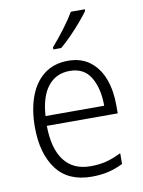

<svg xmlns="http://www.w3.org/2000/svg" viewBox="-87 -825 669 896"><g transform="rotate(-10 248.0 -377.5)"><path d="M259 -542Q321 -542 362.5 -510Q404 -478 424.5 -423.5Q445 -369 445 -300V-260H109Q110 -152 153 -95.5Q196 -39 278 -39Q319 -39 352.5 -47.5Q386 -56 424 -75V-24Q390 -7 354.5 1.5Q319 10 275 10Q164 10 108.5 -64Q53 -138 53 -263Q53 -346 76.5 -409Q100 -472 146 -507Q192 -542 259 -542ZM258 -494Q194 -494 155.5 -446.5Q117 -399 111 -306H389Q389 -388 357.5 -441Q326 -494 258 -494ZM378 -757Q363 -736 339 -708Q315 -680 288 -652.5Q261 -625 238 -606H201V-616Q230 -649 261 -690Q292 -731 312 -765H378Z"/></g></svg>

Font: Noto Sans Sinhala UI SemiCondensed Light
Style: Regular
Weight: 300
Width: 4
Designer: Jelle Bosma - Monotype Design Team
Foundry: Monotype Imaging Inc.
Version: Version 2.006; ttfautohint (v1.8.4.7-5d5b)